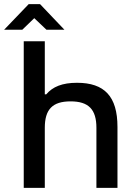

<svg xmlns="http://www.w3.org/2000/svg" viewBox="-37 -910 657 930"><path d="M78 -710V0H180V-291C180 -380 217 -419 305 -419C392 -419 430 -380 430 -291V0H532V-295C532 -443 469 -509 336 -509C265 -509 218 -490 187 -453H180V-710ZM-17 -766H71L129 -822L188 -766H275L157 -890H102Z"/></svg>

Font: LT Wave Mono Medium
Style: Regular
Weight: 500
Designer: Daniel Lyons
Version: Version 2.5 (Glyphs App)